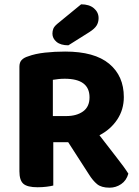

<svg xmlns="http://www.w3.org/2000/svg" viewBox="-20 -861 645 890"><path d="M554 -411Q554 -353 523.5 -307Q493 -261 441 -234Q482 -180 519.5 -132.5Q557 -85 575 -56Q566 -24 541.5 -7.5Q517 9 488 9Q450 9 430 -7.5Q410 -24 392 -53L296 -202H227V-1Q216 2 196 4.5Q176 7 154 7Q107 7 88.5 -9Q70 -25 70 -67V-552Q70 -572 80.5 -583Q91 -594 111 -600Q143 -612 188 -617Q233 -622 282 -622Q418 -622 486 -565.5Q554 -509 554 -411ZM287 -323Q335 -323 365 -344.5Q395 -366 395 -410Q395 -496 280 -496Q264 -496 251 -494.5Q238 -493 225 -491V-323ZM356 -841Q394 -841 415.5 -822.5Q437 -804 437 -777Q437 -758 428 -743Q419 -728 394 -712L297 -651Q261 -651 242 -667Q223 -683 223 -705Q223 -717 227 -727.5Q231 -738 245 -750Z"/></svg>

Font: Baloo Bhai 2
Style: Bold
Weight: 700
Designer: Supriya Tembe, Noopur Datye and Ek Type
Foundry: Ek Type
Version: Version 1.640;PS 1.000;hotconv 16.6.51;makeotf.lib2.5.65220;